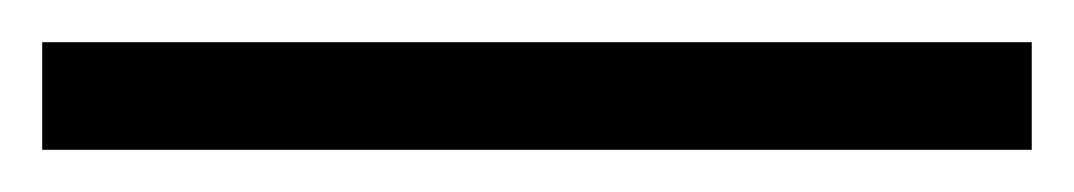

<svg xmlns="http://www.w3.org/2000/svg" viewBox="-25 63 509 91"><path d="M-5 134V83H464V134Z"/></svg>

Font: Noto Serif Gurmukhi
Style: Bold
Weight: 700
Designer: Vaibhav Singh and the Monotype Design Team
Foundry: Monotype Imaging Inc.
Version: Version 2.004; ttfautohint (v1.8.4.7-5d5b)